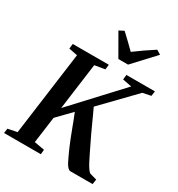

<svg xmlns="http://www.w3.org/2000/svg" viewBox="-234 -1136 1185 1280"><g transform="rotate(30 358.0 -496.0)"><path d="M-8 0 -3 -36 67.5 -50 154 -692 87.5 -705 92 -743H369.5L365 -705L286.5 -692L238.5 -334.5L571 -692.5L501 -706L505 -743H724.5L719 -705.5L656.5 -693L422 -451Q432 -430 444.8 -402.2Q457.5 -374.5 471.2 -344.2Q485 -314 498.2 -285.2Q511.5 -256.5 523 -234Q541 -197 555.8 -166.2Q570.5 -135.5 583 -112.2Q595.5 -89 606 -74Q616.5 -59 625.5 -53L679.5 -38L673.5 0H501.5Q491.5 -1 481.5 -11.5Q471.5 -22 461.5 -40.5Q451.5 -59 440.8 -83Q430 -107 417.5 -135Q408 -157 396.5 -185.8Q385 -214.5 373.5 -245.5Q362 -276.5 350.8 -305.5Q339.5 -334.5 330 -358L227.5 -252.5L200 -50L278.5 -36L275 0ZM405.5 -808 310.5 -973 347.5 -992Q374.5 -967 401 -941.5Q427.5 -916 453 -890.5Q487.5 -916.5 524.2 -941.8Q561 -967 599 -991.5L632 -971.5L480 -808Z"/></g></svg>

Font: Merriweather 60pt SemiBold
Style: Italic
Weight: 600
Italic angle: -7.8°
Version: Version 2.101